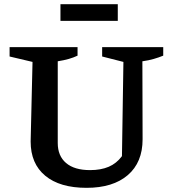

<svg xmlns="http://www.w3.org/2000/svg" viewBox="-20 -890 813 921"><path d="M395 11Q267 11 197 -47Q127 -105 127 -211L136 -593L26 -619V-664H352V-623Q333 -614 310.5 -607.5Q288 -601 257 -596V-204Q257 -142 297 -108Q337 -74 412 -74Q464 -74 501.5 -90Q539 -106 565 -141L572 -593L470 -619V-664H763V-623Q741 -614 716.5 -607Q692 -600 663 -596L664 -222Q664 -111 593 -50Q522 11 395 11ZM270 -790V-870H545V-790Z"/></svg>

Font: Piazzolla Thin
Style: Bold
Weight: 700
Version: Version 2.005